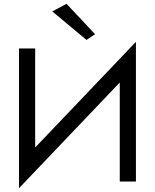

<svg xmlns="http://www.w3.org/2000/svg" viewBox="-20 -955 815 1010"><path d="M255 -895 435 -745 480 -775 330 -935ZM165 -700H80V35L610 -521V0H695V-735L165 -179Z"/></svg>

Font: Jost
Style: Regular
Weight: 400
Version: Version 3.710